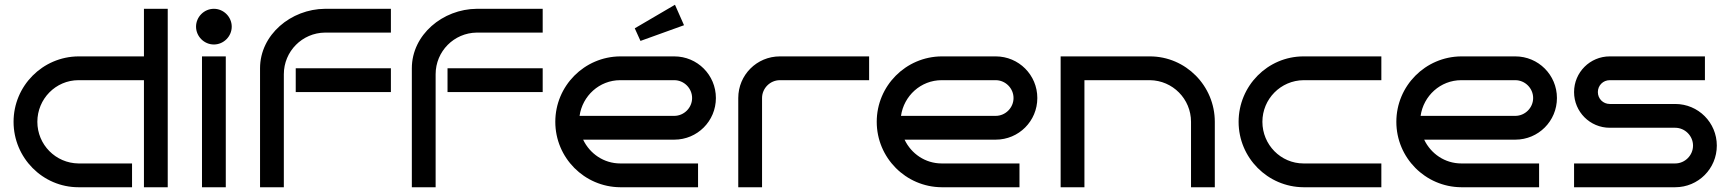

<svg xmlns="http://www.w3.org/2000/svg" viewBox="-20 -787 7267 807"><path d="M685 -750H585V-550H310C159 -549 37 -426 37 -275C37 -124 159 0 310 0H535V-100H310C214 -101 137 -179 137 -275C137 -371 214 -450 310 -450H585V0H685Z M954 -675C954 -716 920 -750 879 -750C838 -750 804 -716 804 -675C804 -634 838 -600 879 -600C920 -600 954 -634 954 -675ZM929 -550H829V0H929Z M1623 -750H1346C1203 -749 1073 -641 1073 -500V0H1173V-475C1173 -571 1250 -649 1346 -650H1623ZM1623 -500H1223V-400H1623Z M2261 -750H1984C1841 -749 1711 -641 1711 -500V0H1811V-475C1811 -571 1888 -649 1984 -650H2261ZM2261 -500H1861V-400H2261Z M2989 -375C2989 -472 2911 -550 2814 -550H2587C2436 -549 2314 -426 2314 -275C2314 -124 2436 -1 2587 0H2914V-100H2587C2518 -100 2459 -141 2431 -200H2814C2911 -200 2989 -278 2989 -375ZM2416 -300C2428 -384 2499 -450 2587 -450H2814C2855 -450 2889 -416 2889 -375C2889 -334 2855 -300 2814 -300ZM2817 -767 2648 -668 2672 -615 2855 -681Z M3633 -550H3258C3161 -550 3083 -472 3083 -375V0H3183V-375C3183 -416 3217 -450 3258 -450H3633Z M4340 -375C4340 -472 4262 -550 4165 -550H3938C3787 -549 3665 -426 3665 -275C3665 -124 3787 -1 3938 0H4265V-100H3938C3869 -100 3810 -141 3782 -200H4165C4262 -200 4340 -278 4340 -375ZM3767 -300C3779 -384 3850 -450 3938 -450H4165C4206 -450 4240 -416 4240 -375C4240 -334 4206 -300 4165 -300Z M4538 -450H4813C4909 -449 4986 -371 4986 -275V0H5086V-275C5086 -426 4964 -550 4813 -550H4438V0H4538Z M5786 -100H5459C5363 -100 5286 -179 5286 -275C5286 -371 5363 -449 5459 -450H5786V-550H5459C5308 -550 5186 -426 5186 -275C5186 -124 5308 -1 5459 0H5786Z M6524 -375C6524 -472 6446 -550 6349 -550H6122C5971 -549 5849 -426 5849 -275C5849 -124 5971 -1 6122 0H6449V-100H6122C6053 -100 5994 -141 5966 -200H6349C6446 -200 6524 -278 6524 -375ZM5951 -300C5963 -384 6034 -450 6122 -450H6349C6390 -450 6424 -416 6424 -375C6424 -334 6390 -300 6349 -300Z M7196 -175C7196 -272 7118 -350 7021 -350H6746C6718 -350 6696 -372 6696 -400C6696 -428 6718 -450 6746 -450H7146V-550H6746C6663 -550 6596 -483 6596 -400C6596 -317 6663 -250 6746 -250H7021C7062 -250 7096 -216 7096 -175C7096 -134 7062 -100 7021 -100H6596V0H7021C7118 0 7196 -78 7196 -175Z"/></svg>

Font: Bruno Ace
Style: Regular
Weight: 400
Designer: Astigmatic (AOETI)
Foundry: Astigmatic (AOETI)
Version: Version 1.000